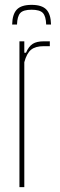

<svg xmlns="http://www.w3.org/2000/svg" viewBox="-20 -770 245 790"><path d="M60 0V-600H80V-553H87Q98 -579 114.5 -589.5Q131 -600 160 -600H185V-580H160Q126 -580 108 -565.5Q90 -551 80 -514V0ZM30 -669H50Q51 -703 63.5 -716.5Q76 -730 110 -730Q144 -730 156.5 -716.5Q169 -703 170 -669H190Q189 -712 170.5 -731Q152 -750 110 -750Q68 -750 49.5 -731Q31 -712 30 -669Z"/></svg>

Font: Big Shoulders Display Thin
Style: Regular
Weight: 100
Designer: Patric King
Foundry: XO Type Co
Version: Version 1.000; ttfautohint (v1.8.2)